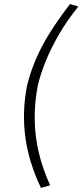

<svg xmlns="http://www.w3.org/2000/svg" viewBox="-20 -736 406 946"><path d="M182 190Q122 65 105 -59Q88 -183 113 -313Q129 -379 156 -442.5Q183 -506 225 -573.5Q267 -641 325 -716L366 -704Q312 -637 273 -570.5Q234 -504 207.5 -440Q181 -376 166 -314Q150 -230 151 -147.5Q152 -65 171 15.5Q190 96 227 177Z"/></svg>

Font: Nunito Sans 7pt SemiExpanded ExtraLight
Style: Italic
Weight: 250
Width: 6
Italic angle: -9°
Designer: Vernon Adams
Foundry: Vernon Adams
Version: Version 3.101;gftools[0.9.27]